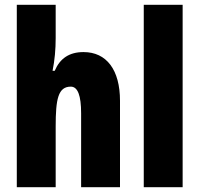

<svg xmlns="http://www.w3.org/2000/svg" viewBox="-20 -780 832 800"><path d="M212 -621V-760H50V0H212V-253C212 -367 222 -419 275 -419C304 -419 318 -382 318 -308V0H480V-360C480 -489 424 -563 328 -563C269 -563 230 -537 208 -485H199C208 -529 212 -575 212 -621Z M741 0V-760H579V0Z"/></svg>

Font: Noto Sans Arabic UI XCn Bk
Style: Regular
Weight: 900
Width: 2
Designer: Monotype Design Team, Nadine Chahine and Nizar Qandah
Foundry: Monotype Imaging Inc.
Version: Version 2.010